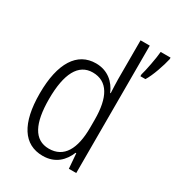

<svg xmlns="http://www.w3.org/2000/svg" viewBox="-184 -964 908 992"><g transform="rotate(30 270.5 -468.0)"><path d="M222 -83C297 -83 340 -128 362 -182H366L373 -93H417V-853H362V-620C362 -596 364 -568 365 -539H362C340 -592 294 -635 223 -635C112 -635 48 -537 48 -355C48 -177 108 -83 222 -83ZM541 -844V-853H482C480 -819 462 -727 454 -703V-692H484C507 -728 532 -803 541 -844ZM231 -131C143 -131 104 -210 104 -354C104 -505 147 -586 232 -586C321 -586 362 -512 362 -379V-333C362 -204 320 -131 231 -131Z"/></g></svg>

Font: Noto Sans Telugu UI Condensed Light
Style: Regular
Weight: 300
Width: 3
Designer: Jelle Bosma - Monotype Design Team
Foundry: Monotype Imaging Inc.
Version: Version 2.005